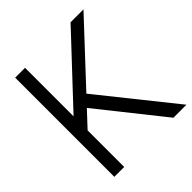

<svg xmlns="http://www.w3.org/2000/svg" viewBox="-196 -853 986 986"><g transform="rotate(-45 297.0 -360.0)"><path d="M472.3 -720H566L105.2 -226.5L105.5 -329ZM499.2 0 199.2 -376.7 266 -409.2 593.7 0ZM70 0V-720H141.7V0Z"/></g></svg>

Font: Hauora
Style: Regular
Weight: 400
Designer: Wayne Shih
Foundry: WCYS
Version: Version 1.001